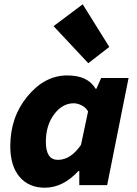

<svg xmlns="http://www.w3.org/2000/svg" viewBox="-20 -864 640 896"><path d="M189 12Q114 12 71 -39Q28 -90 28 -182Q28 -318 108.5 -415Q189 -512 294 -512Q390 -512 426 -450H430L452 -500H580L480 0H350V-66H346Q274 12 189 12ZM250 -118Q310 -118 358 -188L391 -344Q381 -362 361.5 -372Q342 -382 324 -382Q271 -382 232.5 -330.5Q194 -279 194 -202Q194 -118 250 -118ZM392 -569 230 -742 366 -844 490 -645Z"/></svg>

Font: TypoPRO Source Code Pro
Style: Italic
Weight: 900
Italic angle: -11°
Monospace: yes
Designer: Paul D. Hunt, Teo Tuominen
Foundry: Adobe Systems Incorporated
Version: Version 1.030;PS 1.0;hotconv 1.0.84;makeotf.lib2.5.63406